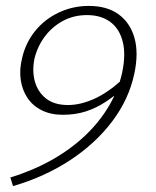

<svg xmlns="http://www.w3.org/2000/svg" viewBox="-20 -434 527 649"><path d="M192 -46Q151 -46 120.5 -61.5Q90 -77 72.5 -103.5Q55 -130 50 -164.5Q45 -199 55 -239Q67 -290 99 -329.5Q131 -369 178.5 -391.5Q226 -414 280 -414Q342 -414 381 -385.5Q420 -357 434.5 -306Q449 -255 434 -185Q416 -99 359.5 -24Q303 51 217 107.5Q131 164 24 195L15 166Q90 143 153.5 107.5Q217 72 266 26Q315 -20 347.5 -74.5Q380 -129 393 -189Q406 -251 394.5 -294.5Q383 -338 352 -360.5Q321 -383 274 -383Q230 -383 194 -364Q158 -345 133 -312.5Q108 -280 97 -238Q88 -196 97.5 -160Q107 -124 135 -101.5Q163 -79 210 -79Q251 -79 296.5 -99Q342 -119 390 -162L406 -143Q372 -113 339 -91Q306 -69 270.5 -57.5Q235 -46 192 -46Z"/></svg>

Font: Ysabeau ExtraLight
Style: Italic
Weight: 250
Italic angle: -12°
Version: Version 2.000;gftools[0.9.27.dev2+g8671c4b]